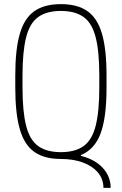

<svg xmlns="http://www.w3.org/2000/svg" viewBox="-20 -760 590 930"><path d="M481 150Q481 108 455 76.5Q429 45 382.5 27.5Q336 10 275 10Q195 10 146.5 -24Q98 -58 76 -134Q54 -210 54 -335V-395Q54 -521 76 -596.5Q98 -672 146.5 -706Q195 -740 275 -740Q355 -740 403.5 -706Q452 -672 474 -596.5Q496 -521 496 -395V-335Q496 -190 467 -113Q438 -36 372 -9V-5Q440 12 478 53.5Q516 95 516 150ZM275 -23Q344 -23 385 -52.5Q426 -82 443.5 -151Q461 -220 461 -336V-394Q461 -510 443.5 -579Q426 -648 385 -677.5Q344 -707 275 -707Q206 -707 165 -677.5Q124 -648 106.5 -579Q89 -510 89 -394V-336Q89 -220 106.5 -151Q124 -82 165 -52.5Q206 -23 275 -23Z"/></svg>

Font: M PLUS Code Latin SemiExpanded ExtraLight
Style: Regular
Weight: 250
Width: 6
Designer: Coji Morishita
Foundry: UNDERFOREST DESIGN
Version: Version 1.002; ttfautohint (v1.8.3)